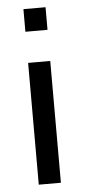

<svg xmlns="http://www.w3.org/2000/svg" viewBox="-51 -716 329 747"><g transform="rotate(-5 113.5 -343.0)"><path d="M156.2 -475.6V0H69.8V-475.6ZM156.2 -685.5V-597.2H69.8V-685.5Z"/></g></svg>

Font: Yantramanav
Style: Regular
Weight: 400
Version: Version 1.000;PS 1.0;hotconv 1.0.72;makeotf.lib2.5.5900; ttf